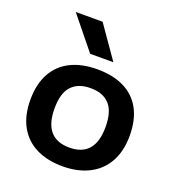

<svg xmlns="http://www.w3.org/2000/svg" viewBox="-145 -924 963 1050"><g transform="rotate(20 336.0 -399.0)"><path d="M47 -272.5Q47 -364 81.8 -427Q116.5 -490 181.2 -522Q246 -554 336 -554Q426.5 -554 491.2 -522.2Q556 -490.5 590.5 -427.8Q625 -365 625 -272.5Q625 -182 589.2 -118.5Q553.5 -55 488.2 -22.5Q423 10 336 10Q248 10 183 -22Q118 -54 82.5 -117.5Q47 -181 47 -272.5ZM484.5 -272Q484.5 -362 446.5 -403.2Q408.5 -444.5 336 -444.5Q264 -444.5 225.8 -403.5Q187.5 -362.5 187.5 -273Q187.5 -99 336 -99Q484.5 -99 484.5 -272ZM268.5 -620 116 -808H272.5L403.5 -620Z"/></g></svg>

Font: Encode Sans Expanded SemiBold
Style: Regular
Weight: 600
Width: 7
Designer: Multiple Designers
Foundry: Impallari Type
Version: Version 2.000